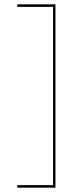

<svg xmlns="http://www.w3.org/2000/svg" viewBox="-20 -734 367 890"><path d="M60 136V124H226V-702H60V-714H237V136Z"/></svg>

Font: Anybody UltraExpanded Thin
Style: Regular
Weight: 100
Width: 9
Designer: Tyler Finck
Foundry: Etcetera Type Company
Version: Version 1.010; ttfautohint (v1.8.3) -l 8 -r 50 -G 200 -x 14 